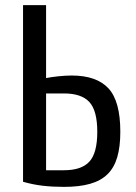

<svg xmlns="http://www.w3.org/2000/svg" viewBox="-20 -720 530 750"><path d="M160 -355V-55H230Q298 -55 329 -88.5Q360 -122 360 -205Q360 -288 329 -321.5Q298 -355 230 -355ZM260 -425Q357 -425 403.5 -375Q450 -325 450 -205Q450 -147 438 -106Q426 -65 400 -39.5Q374 -14 332 -2Q290 10 230 10Q185 10 146.5 5.5Q108 1 70 -10V-700H160V-415Q179 -419 208 -422Q237 -425 260 -425Z"/></svg>

Font: Cuprum
Style: Regular
Weight: 400
Designer: Jovanny Lemonad
Foundry: Jovanny Lemonad
Version: Version 1.002